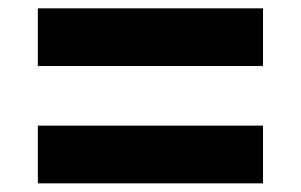

<svg xmlns="http://www.w3.org/2000/svg" viewBox="-20 -614 706 451"><path d="M597.8 -594.4V-458.9H68.9V-594.4ZM597.8 -318.9V-183.3H68.9V-318.9Z"/></svg>

Font: Paperlogy 8 ExtraBold
Style: Regular
Weight: 800
Designer: redesigned by Lee Juim, glyphs from Gmarket Sans & Montserrat
Foundry: PT&
Version: Version 1.001